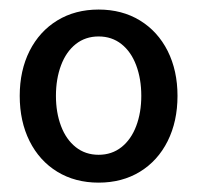

<svg xmlns="http://www.w3.org/2000/svg" viewBox="-20 -731 415 404"><path d="M21.5 -529.3Q21.5 -582.5 42.2 -623.8Q63 -665 100.6 -688Q138.2 -710.9 187.5 -710.9Q236.8 -710.9 274.4 -688Q312 -665 332.8 -623.8Q353.5 -582.5 353.5 -529.3Q353.5 -475.6 332.8 -434.1Q312 -392.6 274.4 -369.6Q236.8 -346.7 187.5 -346.7Q138.2 -346.7 100.6 -369.6Q63 -392.6 42.2 -434.1Q21.5 -475.6 21.5 -529.3ZM277.3 -529.3Q277.3 -564.9 266.6 -593.5Q255.9 -622.1 235.6 -638.2Q215.3 -654.3 187.5 -654.3Q159.7 -654.3 139.4 -638.2Q119.1 -622.1 108.4 -593.5Q97.7 -564.9 97.7 -529.3Q97.7 -494.1 108.4 -465.8Q119.1 -437.5 139.4 -421.4Q159.7 -405.3 187.5 -405.3Q215.3 -405.3 235.6 -421.4Q255.9 -437.5 266.6 -465.8Q277.3 -494.1 277.3 -529.3Z"/></svg>

Font: WEMIX Pretendard
Style: Regular
Weight: 400
Designer: Base glyphs from Inter by Rasmus Andersson; Hangeul glyphs from Noto Sans CJK(Source Han Sans) by Jang Soo-young and Kan
Foundry: Kil Hyung-jin
Version: Version 1.000